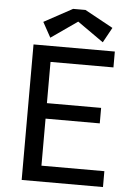

<svg xmlns="http://www.w3.org/2000/svg" viewBox="-60 -944 675 988"><g transform="rotate(5 277.5 -450.0)"><path d="M90 -700H510V-618H185V-405H465V-325H185V-82H510V0H90ZM173 -742 130 -820 277 -900H341L487 -820L444 -742L309 -837Z"/></g></svg>

Font: ABeeZee
Style: Regular
Weight: 400
Designer: Anja Meiners
Foundry: Anja Meiners
Version: Version 1.001